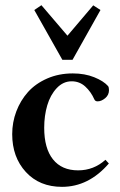

<svg xmlns="http://www.w3.org/2000/svg" viewBox="-20 -707 461 738"><path d="M219.7 -477.1 111.8 -668.5 139.2 -687 239.3 -569.8 338.4 -686.5 366.2 -668.5 258.8 -477.1ZM218.3 11.2Q131.8 11.2 79.3 -45.9Q26.9 -103 26.9 -191.4Q26.9 -236.8 42.7 -278.8Q58.6 -320.8 87.6 -353.3Q116.7 -385.7 161.4 -405.3Q206.1 -424.8 259.8 -424.8Q305.7 -424.8 342 -410.2Q378.4 -395.5 395.5 -376Q398.9 -371.1 398.9 -360.4Q398.9 -341.8 384.3 -329.6Q369.6 -317.4 355 -317.4Q346.2 -317.4 342.8 -324.7Q329.6 -354.5 307.6 -374.5Q285.6 -394.5 255.4 -394.5Q222.7 -394.5 198 -368.2Q173.3 -341.8 161.6 -302Q149.9 -262.2 149.9 -215.8Q149.9 -136.7 183.6 -94.5Q217.3 -52.2 280.3 -52.2Q340.3 -52.2 385.3 -92.8L398.4 -78.6Q320.8 11.2 218.3 11.2Z"/></svg>

Font: Elstob 18pt SemiBold
Style: Regular
Weight: 600
Designer: Peter S. Baker
Version: Version 1.015